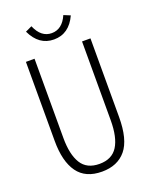

<svg xmlns="http://www.w3.org/2000/svg" viewBox="-147 -855 733 942"><g transform="rotate(-20 219.0 -383.5)"><path d="M220 11Q134 11 93 -46Q52 -103 52 -210V-623H97V-209Q97 -123 126 -76Q155 -29 221 -29Q286 -29 315.5 -75.5Q345 -122 345 -212V-623H389V-213Q389 -95 345 -42Q301 11 220 11ZM303 -776 337 -762Q299 -679 220 -679Q142 -679 103 -762L137 -778Q165 -712 220 -712Q275 -712 303 -776Z"/></g></svg>

Font: Inconsolata SemiCondensed Light
Style: Regular
Weight: 300
Width: 4
Monospace: yes
Designer: Raph Levien, Cyreal, Brenton Simpson
Foundry: Raph Levien, Cyreal, Google
Version: Version 3.100; ttfautohint (v1.8.4.7-5d5b)